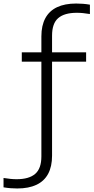

<svg xmlns="http://www.w3.org/2000/svg" viewBox="-113 -838 530 1088"><path d="M-15 230Q-33 230 -52.8 228.5Q-72.5 227 -93 223.5V170.5Q-70 174 -53 175.8Q-36 177.5 -18.5 177.5Q51.5 177.5 86.5 147.2Q121.5 117 121.5 48V-632Q121.5 -693.5 144 -735Q166.5 -776.5 210.2 -797.2Q254 -818 318.5 -818Q337 -818 356.8 -816.5Q376.5 -815 396.5 -811.5V-758.5Q373.5 -762 356.8 -763.8Q340 -765.5 322 -765.5Q252 -765.5 217 -735.5Q182 -705.5 182 -636V44Q182 105.5 159.8 147Q137.5 188.5 93.5 209.2Q49.5 230 -15 230ZM10.5 -488.5V-541.5H375V-488.5Z"/></svg>

Font: Encode Sans SC SemiExpanded Light
Style: Regular
Weight: 300
Width: 6
Designer: Multiple Designers
Foundry: Impallari Type
Version: Version 3.002